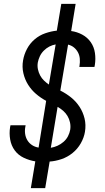

<svg xmlns="http://www.w3.org/2000/svg" viewBox="-20 -863 540 990"><path d="M139 107 162 -31Q131 -36 102.5 -49.5Q74 -63 56 -87.5Q38 -112 32.5 -143.5Q27 -175 32 -207L34 -217H112L111 -211Q107 -192 109.5 -173.5Q112 -155 121 -140Q130 -125 145 -115Q160 -105 179 -102L218 -343Q190 -358 166 -378.5Q142 -399 125 -426Q108 -453 100.5 -485.5Q93 -518 99 -552Q104 -582 119 -610.5Q134 -639 158.5 -660Q183 -681 213.5 -691.5Q244 -702 273 -705L296 -843H370L347 -703Q377 -699 404 -684.5Q431 -670 448 -645.5Q465 -621 469.5 -590Q474 -559 469 -528L467 -518H389L390 -524Q393 -542 391.5 -560Q390 -578 382 -593Q374 -608 361 -618.5Q348 -629 331 -633L291 -396Q321 -381 346.5 -360.5Q372 -340 390 -312.5Q408 -285 416 -252Q424 -219 418 -183Q413 -153 396.5 -124Q380 -95 354 -74Q328 -53 297 -42.5Q266 -32 236 -30L213 107ZM232 -427 267 -634Q250 -631 234.5 -623Q219 -615 206 -602Q193 -589 185.5 -573Q178 -557 175 -541Q172 -523 175.5 -506Q179 -489 187 -474Q195 -459 207 -447.5Q219 -436 232 -427ZM242 -101Q260 -104 276.5 -111.5Q293 -119 307.5 -131.5Q322 -144 330.5 -160.5Q339 -177 342 -194Q345 -213 341 -231.5Q337 -250 328 -265Q319 -280 306 -291.5Q293 -303 277 -312Z"/></svg>

Font: Iosevka Fixed
Style: Italic
Weight: 400
Italic angle: -9°
Monospace: yes
Designer: Belleve Invis
Foundry: Belleve Invis
Version: Version 33.2.4